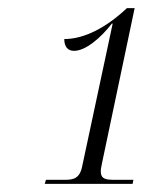

<svg xmlns="http://www.w3.org/2000/svg" viewBox="-20 -839 375 472"><path d="M90 -387H306L308 -397H259C242 -397 229 -399 228 -414C227 -421 229 -429 231 -439L311 -819H292C241 -771 187 -743 138 -743C138 -725 146 -714 162 -714C190 -714 227 -745 255 -781H257L182 -430C176 -400 160 -397 140 -397H93Z"/></svg>

Font: Noto Serif Display Condensed Light
Style: Italic
Weight: 300
Width: 3
Italic angle: -12°
Designer: Monotype Design Team
Foundry: Monotype Imaging Inc.
Version: Version 2.009